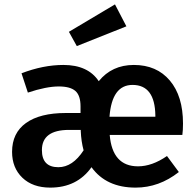

<svg xmlns="http://www.w3.org/2000/svg" viewBox="-20 -840 893 875"><path d="M556 -720 330 -630 294 -695 504 -820ZM814 -277Q814 -246 811 -225H480Q492 -82 609 -82Q673 -82 741 -129L795 -56Q705 15 598 15Q464 15 397 -78Q331 15 209 15Q129 15 82 -30Q35 -75 35 -148Q35 -234 98.5 -279.5Q162 -325 280 -325H347V-355Q347 -405 323.5 -425.5Q300 -446 248 -446Q191 -446 107 -418L78 -506Q177 -544 269 -544Q381 -544 430 -470Q490 -544 590 -544Q694 -544 754 -473Q814 -402 814 -277ZM688 -308V-314Q686 -453 584 -453Q490 -453 479 -308ZM246 -78Q311 -78 361 -155Q350 -195 348 -244V-248H295Q171 -248 171 -156Q171 -78 246 -78Z"/></svg>

Font: FiraGO Medium
Style: Regular
Weight: 500
Designer: bBox Type
Foundry: bBox Type GmbH
Version: Version 1.001;PS 001.001;hotconv 1.0.88;makeotf.lib2.5.64775